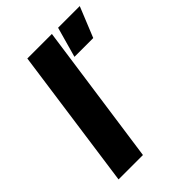

<svg xmlns="http://www.w3.org/2000/svg" viewBox="-204 -798 896 896"><g transform="rotate(-45 243.5 -350.0)"><path d="M302 -550H426L487 -700H344ZM141 -700 43 0H204L303 -700Z"/></g></svg>

Font: Unageo
Style: Black-Italic
Weight: 900
Designer: Richard Sepsi
Foundry: Richard Sepsi
Version: Version 2.000